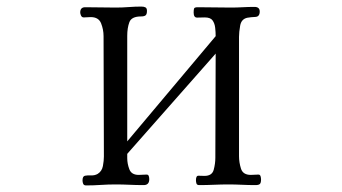

<svg xmlns="http://www.w3.org/2000/svg" viewBox="-20 -563 1040 584"><path d="M774 -17Q774 -7 770.5 -3.5Q767 0 757 0Q736 0 715.5 -1Q695 -2 675 -2Q653 -2 630.5 -1Q608 0 586 0Q579 0 577.5 -5Q576 -10 576 -15Q576 -29 584 -28.5Q592 -28 602 -28Q625 -28 630 -46.5Q635 -65 635 -83L636 -400L367 -95V-82Q367 -65 373.5 -48Q380 -31 402 -31Q408 -31 413.5 -31.5Q419 -32 426 -32Q431 -32 432.5 -27.5Q434 -23 434 -18Q434 0 417 0Q395 0 374 -1Q353 -2 331 -2Q309 -2 286.5 -0.5Q264 1 242 1Q235 1 233 -4Q231 -9 231 -14Q231 -27 238.5 -28.5Q246 -30 257 -29.5Q268 -29 277 -34Q290 -42 293 -58Q296 -74 296 -87Q296 -179 295.5 -270.5Q295 -362 295 -453Q295 -473 287.5 -492Q280 -511 256 -511Q250 -511 245 -510.5Q240 -510 235 -510Q229 -510 226.5 -515.5Q224 -521 224 -525Q224 -541 239 -541Q262 -541 285.5 -540.5Q309 -540 332 -540Q352 -540 371.5 -541.5Q391 -543 410 -543Q418 -543 422.5 -540.5Q427 -538 427 -530Q427 -520 423 -516.5Q419 -513 409 -513Q380 -513 373.5 -495.5Q367 -478 367 -454V-133L636 -453Q636 -465 634.5 -478.5Q633 -492 626.5 -501Q620 -510 603 -510Q591 -510 580 -509.5Q569 -509 569 -525Q569 -534 570.5 -537.5Q572 -541 582 -541Q607 -541 632 -540.5Q657 -540 682 -540Q700 -540 718 -541Q736 -542 754 -542Q770 -542 770 -528Q770 -512 756.5 -511.5Q743 -511 732 -509Q714 -505 710.5 -485Q707 -465 707 -451V-88Q707 -69 713 -50Q719 -31 743 -31Q748 -31 754 -31.5Q760 -32 766 -32Q771 -32 772.5 -27Q774 -22 774 -17Z"/></svg>

Font: Kaisei HarunoUmi
Style: Regular
Weight: 400
Designer: Font-Kai, 金井和夫
Foundry: KAZUO KANAI
Version: Version 5.003